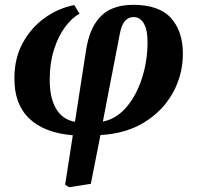

<svg xmlns="http://www.w3.org/2000/svg" viewBox="-20 -549 820 799"><path d="M268 230 251 220 283 14Q164 4 101.5 -56Q39 -116 40 -224Q40 -306 74 -369Q108 -432 164 -473Q220 -514 289 -528L311 -492Q278 -474 250 -435.5Q222 -397 204.5 -342Q187 -287 187 -220Q186 -146 212 -99Q238 -52 292 -42L337 -333Q348 -407 375 -450Q402 -493 442 -511Q482 -529 533 -529Q642 -529 691.5 -474Q741 -419 741 -326Q741 -238 699.5 -163Q658 -88 581.5 -40.5Q505 7 398 13L358 216ZM408 -43Q464 -54 506 -103Q548 -152 571 -224Q594 -296 594 -375Q594 -425 578.5 -451.5Q563 -478 535 -478Q514 -478 499.5 -461Q485 -444 478 -405Z"/></svg>

Font: Literata 36pt
Style: Bold Italic
Weight: 700
Italic angle: -2°
Designer: Latin by Veronika Burian and Jose Scaglione. Greek by Irene Vlachou. Cyrillic by Vera Evstafieva
Foundry: TypeTogether
Version: Version 3.002